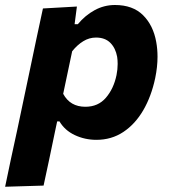

<svg xmlns="http://www.w3.org/2000/svg" viewBox="-57 -532 666 749"><path d="M-37 196.5Q-26 143 -14.8 90.5Q-3.5 38 10 -24L61 -266Q72 -319.5 84.5 -378Q97 -436.5 110.5 -499L243 -506.5L234 -437.5H246.5Q275 -472 312 -492.2Q349 -512.5 391.5 -512.5Q461 -512.5 501 -472.8Q541 -433 552.5 -368Q557.5 -340.5 557.5 -310.5Q557.5 -271 548.5 -227.5Q533.5 -156.5 502 -102.2Q470.5 -48 424.2 -17.2Q378 13.5 319 13.5Q274 13.5 234.8 -5Q195.5 -23.5 175 -58.5H166L157 -16Q145 40 135 89.5Q124.5 138.5 113 192ZM276 -115.5Q326 -115.5 356.2 -150.8Q386.5 -186 397.5 -239Q402 -261.5 402 -282.5Q402 -297 400 -310.5Q394 -344 373.5 -364.8Q353 -385.5 317.5 -385.5Q291 -385.5 267.8 -371.2Q244.5 -357 224.5 -332L189.5 -166Q216.5 -115.5 276 -115.5Z"/></svg>

Font: Heraclito
Style: Bold Italic
Weight: 700
Italic angle: -12°
Designer: Kostas Bartsokas (font) & Cristiano Sobral (main changes)
Foundry: Kostas Bartsokas (font) & Cristiano Sobral (main changes)
Version: Version 1.00;July 8, 2020;FontCreator 13.0.0.2655 64-bit